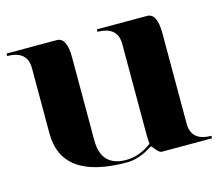

<svg xmlns="http://www.w3.org/2000/svg" viewBox="-89 -612 842 722"><g transform="rotate(-15 332.0 -251.5)"><path d="M576.2 -429.7V-78.1Q576.2 -9.8 654.3 -9.8V0H459Q450.2 0 438 -15.1Q425.8 -30.3 423.8 -30.3Q371.1 4.9 322.3 4.9Q68.4 4.9 68.4 -175.8V-429.7Q68.4 -498 -9.8 -498V-507.8H185.5Q224.6 -507.8 224.6 -429.7V-107.4Q224.6 -4.9 322.3 -4.9Q373 -4.9 421.9 -41Q419.9 -58.6 419.9 -78.1V-429.7Q419.9 -498 341.8 -498V-507.8H537.1Q576.2 -507.8 576.2 -429.7Z"/></g></svg>

Font: spinweradBold
Style: Regular
Weight: 700
Width: 7
Version: Version 0.3 ; ttfautohint (v1.2) -l 8 -r 50 -G 200 -x 14 -D 